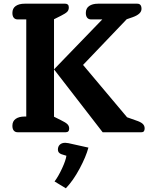

<svg xmlns="http://www.w3.org/2000/svg" viewBox="-20 -715 802 1038"><path d="M47 -35Q47 -60 65 -72.5Q83 -85 113 -85H122V-610H76Q62 -610 54.5 -619Q47 -628 47 -645Q47 -670 65 -682.5Q83 -695 113 -695H333Q342 -695 347 -690Q352 -685 352 -675Q352 -660 343 -651Q334 -642 310 -630L272 -611V-84L310 -65Q335 -53 344.5 -43.5Q354 -34 354 -20Q354 0 335 0H76Q62 0 54.5 -9Q47 -18 47 -35ZM272 -340 533 -610H473Q459 -610 451.5 -619Q444 -628 444 -645Q444 -670 462 -682.5Q480 -695 510 -695H722Q745 -695 745 -667Q745 -639 697 -622L665 -611L429 -364L667 -81L715 -64Q740 -56 751 -46Q762 -36 762 -21Q762 -11 758 -5.5Q754 0 743 0H535ZM275 266Q296 238 316 194.5Q336 151 339 127L313 119Q293 112 293 94Q293 77 303.5 67Q314 57 333 57Q338 57 350 59L458 83Q445 132 410.5 196.5Q376 261 336 303Z"/></svg>

Font: Maitree
Style: Bold
Weight: 700
Designer: CadsonDemak Team
Foundry: CadsonDemak
Version: Version 1.002